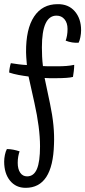

<svg xmlns="http://www.w3.org/2000/svg" viewBox="-33 -746 409 921"><path d="M226 -54Q223 51 189 103Q155 155 90 155Q43 155 15 120.5Q-13 86 -13 29Q-13 14 -9.5 -3Q-6 -20 0 -31Q15 -31 30.5 -28Q46 -25 61 -20Q57 -9 54.5 5Q52 19 52 35Q52 65 64 82.5Q76 100 97 100Q129 100 144 65Q159 30 159 -44Q159 -132 132 -253Q105 -374 104 -379Q80 -382 56 -386.5Q32 -391 11 -398Q11 -406 13.5 -420Q16 -434 19 -443Q38 -440 57 -437.5Q76 -435 96 -434Q94 -459 93 -471.5Q92 -484 92 -495Q91 -607 130.5 -666.5Q170 -726 243 -726Q295 -727 325.5 -692Q356 -657 356 -601Q356 -585 352.5 -567.5Q349 -550 344 -541Q329 -540 313 -542.5Q297 -545 282 -551Q286 -562 288.5 -576Q291 -590 291 -607Q291 -636 276.5 -653.5Q262 -671 238 -671Q203 -671 185.5 -633Q168 -595 168 -519Q168 -497 169 -475Q170 -453 173 -429Q184 -428 198 -428Q212 -428 241 -428Q265 -428 285 -429.5Q305 -431 323 -435Q323 -422 321 -405Q319 -388 317 -377Q306 -374 285.5 -372.5Q265 -371 240 -371Q215 -371 203 -371Q191 -371 181 -372Q184 -357 207 -248.5Q230 -140 226 -54Z"/></svg>

Font: Atma
Style: Regular
Weight: 400
Designer: Gregori Vincens, Jeremie Hornus, Riccardo Olocco, Yoann Minet.
Foundry: black foundry
Version: Version 1.102;PS 1.100;hotconv 1.0.86;makeotf.lib2.5.63406